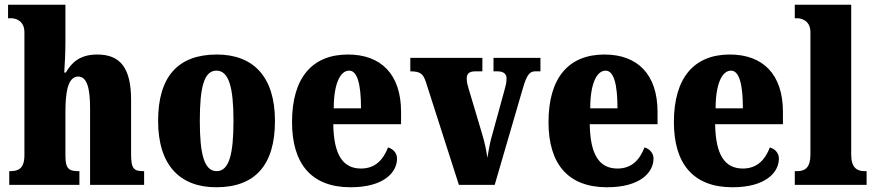

<svg xmlns="http://www.w3.org/2000/svg" viewBox="-20 -780 3694 810"><path d="M19 0H315V-58H311C272 -58 256 -67 256 -122V-305C256 -380 263 -457 310 -457C347 -457 360 -408 360 -323V0H588V-58H585C546 -58 533 -67 533 -128V-358C533 -493 488 -550 390 -550C313 -550 280 -512 258 -474H251C253 -504 256 -555 256 -606V-760H14V-703H28C41 -703 83 -696 83 -644V-125C83 -67 56 -58 22 -58H19Z M892 10C1055 10 1140 -82 1140 -270C1140 -458 1047 -550 895 -550C732 -550 647 -458 647 -270C647 -82 740 10 892 10ZM894 -58C841 -58 823 -131 823 -270C823 -410 840 -482 893 -482C946 -482 965 -410 965 -270C965 -131 947 -58 894 -58Z M1459 10C1601 10 1655 -54 1655 -111C1655 -135 1638 -152 1617 -158C1597 -107 1564 -69 1503 -69C1427 -69 1388 -126 1386 -256H1672V-308C1672 -467 1587 -550 1448 -550C1298 -550 1212 -453 1212 -265C1212 -91 1292 10 1459 10ZM1503 -323H1388C1388 -426 1415 -482 1453 -482C1488 -482 1503 -423 1503 -323Z M1777 -433 1916 0H2067L2186 -408C2202 -464 2215 -479 2237 -479H2260V-536H2062V-479H2080C2107 -479 2117 -465 2117 -450C2117 -430 2113 -417 2107 -395L2052 -195C2045 -169 2041 -140 2036 -114C2032 -146 2025 -178 2013 -218L1957 -406C1953 -419 1949 -433 1949 -449C1949 -468 1958 -479 1985 -479H2015V-536H1711V-479C1752 -479 1765 -470 1777 -433Z M2541 10C2683 10 2737 -54 2737 -111C2737 -135 2720 -152 2699 -158C2679 -107 2646 -69 2585 -69C2509 -69 2470 -126 2468 -256H2754V-308C2754 -467 2669 -550 2530 -550C2380 -550 2294 -453 2294 -265C2294 -91 2374 10 2541 10ZM2585 -323H2470C2470 -426 2497 -482 2535 -482C2570 -482 2585 -423 2585 -323Z M3070 10C3212 10 3266 -54 3266 -111C3266 -135 3249 -152 3228 -158C3208 -107 3175 -69 3114 -69C3038 -69 2999 -126 2997 -256H3283V-308C3283 -467 3198 -550 3059 -550C2909 -550 2823 -453 2823 -265C2823 -91 2903 10 3070 10ZM3114 -323H2999C2999 -426 3026 -482 3064 -482C3099 -482 3114 -423 3114 -323Z M3333 0H3636V-58H3627C3595 -58 3571 -73 3571 -128V-760H3333V-703H3344C3357 -703 3399 -696 3399 -644V-128C3399 -73 3376 -58 3344 -58H3333Z"/></svg>

Font: Noto Serif Devanagari Condensed Black
Style: Regular
Weight: 900
Width: 3
Designer: Universal Thirst, Indian Type Foundry and the Monotype Design Team
Foundry: Monotype Imaging Inc.
Version: Version 2.004